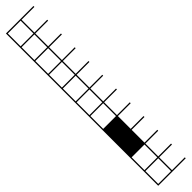

<svg xmlns="http://www.w3.org/2000/svg" viewBox="-357 -672 897 897"><g transform="rotate(-45 91.0 -224.0)"><path d="M90.9 272.7V187.9H6.1V272.7ZM90.9 -545.5V-630.3H6.1V-545.5ZM90.9 -454.5V-539.4H6.1V-454.5ZM90.9 -363.6V-448.5H6.1V-363.6ZM90.9 -272.7V-357.6H6.1V-272.7ZM90.9 -181.8V-266.7H6.1V-181.8ZM90.9 -90.9V-175.8H6.1V-90.9ZM90.9 -636.4V-721.2H6.1V-636.4ZM90.9 181.8V97H6.1V181.8ZM0 278.8V-727.3H181.8V-721.2H97V-636.4H181.8V-630.3H97V-545.5H181.8V-539.4H97V-454.5H181.8V-448.5H97V-363.6H181.8V-357.6H97V-272.7H181.8V-266.7H97V-181.8H181.8V-175.8H97V-90.9H181.8V-84.8H97V0H181.8V6.1H97V90.9H181.8V97H97V181.8H181.8V187.9H97V272.7H181.8V278.8Z"/></g></svg>

Font: Micro 5 Charted
Style: Regular
Weight: 400
Designer: Sarah Cadigan-Fried
Version: Version 1.000; ttfautohint (v1.8.4.7-5d5b)